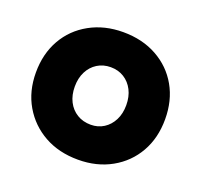

<svg xmlns="http://www.w3.org/2000/svg" viewBox="-98 -621 777 743"><g transform="rotate(20 291.0 -250.0)"><path d="M293 12Q214 12 154 -21.5Q94 -55 59.5 -114Q25 -173 25 -250Q25 -327 58.5 -386Q92 -445 152.5 -478.5Q213 -512 290 -512Q369 -512 429.5 -478.5Q490 -445 523.5 -386Q557 -327 557 -250Q557 -173 523.5 -114Q490 -55 430 -21.5Q370 12 293 12ZM293 -132Q323 -132 346.5 -147Q370 -162 383.5 -188.5Q397 -215 397 -250Q397 -285 383.5 -311.5Q370 -338 346 -353Q322 -368 291 -368Q260 -368 236 -353Q212 -338 198.5 -311.5Q185 -285 185 -250Q185 -215 198.5 -188.5Q212 -162 236.5 -147Q261 -132 293 -132Z"/></g></svg>

Font: Figtree ExtraBold
Style: Regular
Weight: 800
Designer: Erik Kennedy
Foundry: Erik Kennedy
Version: Version 2.002